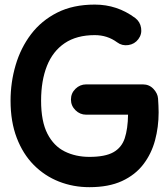

<svg xmlns="http://www.w3.org/2000/svg" viewBox="-20 -742 718 820"><path d="M283 -316.9Q283 -290.4 302.3 -271.3Q321.7 -252.2 348.1 -252.2H526.9Q526 -191.7 512.8 -151.7Q499.6 -111.7 464.4 -91.9Q429.2 -72 361.8 -72Q303.2 -72 256.5 -95.1Q209.7 -118.2 182.6 -170.8Q155.5 -223.5 155.5 -312Q155.5 -397.3 180.4 -460.2Q205.3 -523.1 256.3 -557.6Q307.3 -592 384.8 -592Q438.5 -592 480 -561.4Q501.2 -545.5 528.1 -549.5Q554.9 -553.5 570.8 -574.7Q586.8 -595.9 582.6 -622.6Q578.5 -649.3 557.3 -665.2Q480.6 -722.4 384.8 -722.4Q292.1 -722.4 224.4 -688.2Q156.6 -653.9 112.5 -595.7Q68.4 -537.5 46.8 -464Q25.1 -390.5 25.1 -312Q25.1 -222.2 51.5 -153.3Q77.8 -84.4 124.2 -37.5Q170.7 9.4 231.7 33.4Q292.7 57.4 361.8 57.4Q444.2 57.4 501 31.2Q557.7 5 592.2 -40.2Q626.7 -85.3 642.1 -142.5Q657.5 -199.7 657.5 -262.2Q657.5 -276.6 656.7 -291.6Q656 -306.5 655 -321.4Q653.4 -343 635.4 -362.3Q617.3 -381.6 590.3 -381.6H348.1Q321.7 -381.6 302.3 -362.7Q283 -343.9 283 -316.9Z"/></svg>

Font: Mikhak VF
Style: Regular
Weight: 100
Designer: Amin Abedi
Version: Version 3.001